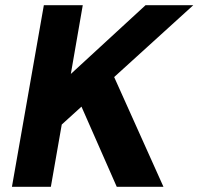

<svg xmlns="http://www.w3.org/2000/svg" viewBox="-20 -720 765 740"><path d="M26 0 149 -700H299L253 -435L541 -700H725L420 -423L610 0H430L294 -309L218 -240L176 0Z"/></svg>

Font: DM Sans 11pt Black
Style: Italic
Weight: 900
Italic angle: -10°
Version: Version 4.004;gftools[0.9.30]